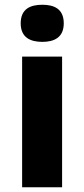

<svg xmlns="http://www.w3.org/2000/svg" viewBox="-20 -787 354 807"><path d="M158 -767C108 -767 67 -750 67 -689C67 -629 108 -611 158 -611C207 -611 248 -629 248 -689C248 -750 207 -767 158 -767ZM241 -549H73V0H241Z"/></svg>

Font: Noto Sans Telugu ExtraBold
Style: Regular
Weight: 800
Designer: Jelle Bosma - Monotype Design Team
Foundry: Monotype Imaging Inc.
Version: Version 2.005